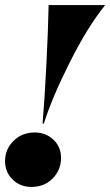

<svg xmlns="http://www.w3.org/2000/svg" viewBox="-31 -732 434 758"><path d="M161 -712H383L382 -709Q315 -626 245 -487Q175 -348 142 -244H137Q145 -336 152 -475Q159 -614 161 -712ZM106 -209Q150 -209 180 -180.5Q210 -152 210 -109Q210 -61 177 -27.5Q144 6 93 6Q49 6 19 -23Q-11 -52 -11 -96Q-11 -143 22.5 -176Q56 -209 106 -209Z"/></svg>

Font: Nyght Serif Dark Italic
Style: Regular
Weight: 800
Italic angle: -16°
Designer: Maksym Kobuzan
Version: Version 0.400